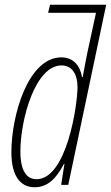

<svg xmlns="http://www.w3.org/2000/svg" viewBox="-20 -780 468 810"><path d="M126 10C182 10 218 -28 250 -89H252L238 0H268L428 -760H191L183 -726H385L349 -560C342 -526 335 -488 329 -455H326C318 -503 289 -538 239 -538C98 -538 28 -292 28 -138C28 -42 63 10 126 10ZM134 -24C93 -24 66 -58 66 -141C66 -275 128 -504 240 -504C283 -504 307 -468 307 -413C307 -336 261 -24 134 -24Z"/></svg>

Font: Noto Sans ExtraCondensed ExtraLight
Style: Italic
Weight: 200
Width: 2
Italic angle: -12°
Designer: Monotype Design Team
Foundry: Monotype Imaging Inc.
Version: Version 2.013